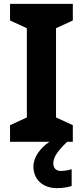

<svg xmlns="http://www.w3.org/2000/svg" viewBox="-20 -734 429 994"><path d="M256 111C256 77 283 43 328 0H357V-86L270 -126V-588L357 -628V-714H32V-628L119 -588V-126L32 -86V0H236C188 33 153 79 153 128C153 194 200 240 275 240C307 240 330 235 351 229V142C338 146 316 151 295 151C272 151 256 138 256 111Z"/></svg>

Font: Noto Sans Adlam
Style: Bold
Weight: 700
Designer: Mark Jamra, Neil Patel
Foundry: JamraPatel LLC
Version: Version 3.001